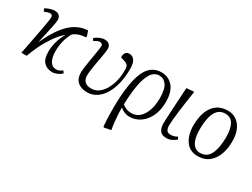

<svg xmlns="http://www.w3.org/2000/svg" viewBox="-58 -1085 2464 1880"><g transform="rotate(30 1174.5 -145.5)"><path d="M431 14Q374 14 337 -22.5Q300 -59 300 -143Q300 -194 315 -252Q330 -310 365 -370Q309 -321 265.5 -257.5Q222 -194 190 -127Q158 -60 136 0H77Q90 -68 104 -139.5Q118 -211 130 -275Q142 -339 149.5 -384.5Q157 -430 157 -444Q157 -462 149 -469Q141 -476 129 -476Q114 -476 96.5 -470Q79 -464 65 -458L52 -489Q74 -501 102.5 -511Q131 -521 157 -521Q188 -521 206.5 -504.5Q225 -488 225 -453Q225 -432 211 -364Q197 -296 170 -179L172 -178Q253 -353 340 -432.5Q427 -512 534 -516L553 -457L548 -447Q513 -446 480 -436Q447 -426 416 -404Q389 -361 373.5 -303Q358 -245 358 -181Q358 -113 381.5 -71Q405 -29 451 -29Q474 -29 491 -38Q508 -47 520 -56L537 -31Q514 -11 486 1.5Q458 14 431 14Z M827 14Q757 14 717.5 -21.5Q678 -57 678 -125Q678 -145 682.5 -180.5Q687 -216 694 -257.5Q701 -299 707.5 -338.5Q714 -378 718.5 -407Q723 -436 723 -445Q723 -462 714 -469.5Q705 -477 691 -477Q679 -477 664 -471Q649 -465 629 -451L613 -476Q635 -495 664.5 -508Q694 -521 720 -521Q756 -521 773.5 -503Q791 -485 791 -454Q791 -439 786.5 -409Q782 -379 775 -341Q768 -303 761 -263.5Q754 -224 749.5 -188.5Q745 -153 745 -129Q745 -86 769.5 -62Q794 -38 841 -38Q899 -37 943.5 -79.5Q988 -122 1014 -194.5Q1040 -267 1040 -358Q1040 -399 1027.5 -413.5Q1015 -428 982 -438L945 -449Q942 -479 956 -500Q970 -521 1000 -521Q1035 -521 1057 -491Q1079 -461 1079 -393Q1079 -306 1061.5 -232Q1044 -158 1010.5 -102.5Q977 -47 930.5 -16.5Q884 14 827 14Z M1145 230 1135 226Q1132 192 1130 162Q1128 132 1127.5 97.5Q1127 63 1127 17Q1128 -253 1183 -387Q1238 -521 1363 -521Q1442 -521 1493 -463Q1544 -405 1544 -289Q1544 -199 1512.5 -131Q1481 -63 1426.5 -24.5Q1372 14 1304 14Q1275 14 1246 2Q1217 -10 1199 -27H1198Q1197 5 1199.5 48.5Q1202 92 1207 136.5Q1212 181 1219 215ZM1303 -26Q1358 -26 1396 -61.5Q1434 -97 1454 -156.5Q1474 -216 1474 -290Q1474 -395 1442 -439Q1410 -483 1361 -483Q1305 -483 1270.5 -431Q1236 -379 1219 -285Q1202 -191 1199 -65Q1243 -26 1303 -26Z M1722 14Q1671 14 1649 -15.5Q1627 -45 1627 -101Q1627 -120 1630 -178Q1633 -236 1638 -321.5Q1643 -407 1649 -508L1726 -515L1734 -511Q1725 -454 1716 -393Q1707 -332 1700 -276Q1693 -220 1689 -176Q1685 -132 1685 -108Q1685 -77 1696.5 -56Q1708 -35 1745 -35Q1763 -35 1779 -39.5Q1795 -44 1816 -56L1830 -30Q1805 -10 1779.5 2Q1754 14 1722 14Z M2075 14Q1987 14 1939 -53Q1891 -120 1891 -229Q1891 -313 1915 -379Q1939 -445 1988.5 -483Q2038 -521 2114 -521Q2198 -521 2249 -456.5Q2300 -392 2300 -280Q2300 -198 2275.5 -131.5Q2251 -65 2201 -25.5Q2151 14 2075 14ZM2081 -25Q2158 -25 2192.5 -95Q2227 -165 2227 -287Q2227 -382 2197.5 -432.5Q2168 -483 2106 -483Q2054 -483 2023 -450.5Q1992 -418 1978 -359.5Q1964 -301 1964 -224Q1964 -126 1994.5 -75.5Q2025 -25 2081 -25Z"/></g></svg>

Font: Literata 36pt Light
Style: Italic
Weight: 300
Italic angle: -2°
Designer: Latin by Veronika Burian and Jose Scaglione. Greek by Irene Vlachou. Cyrillic by Vera Evstafieva
Foundry: TypeTogether
Version: Version 3.002